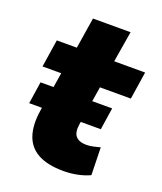

<svg xmlns="http://www.w3.org/2000/svg" viewBox="-123 -718 686 811"><g transform="rotate(20 220.0 -313.0)"><path d="M258 11Q186 11 143 -12.5Q100 -36 84.5 -82Q69 -128 79 -194L108 -374H24L43 -498H133L155 -637H324L301 -498H440L421 -374H282L254 -198Q248 -160 263 -143Q278 -126 311 -126Q325 -126 341.5 -129.5Q358 -133 372 -137L375 -13Q349 -1 319 5Q289 11 258 11ZM24 -209 39 -308H361L346 -209Z"/></g></svg>

Font: Nunito Sans 10pt SemiCondensed Black
Style: Italic
Weight: 900
Width: 4
Italic angle: -9°
Designer: Vernon Adams
Foundry: Vernon Adams
Version: Version 3.101;gftools[0.9.27]